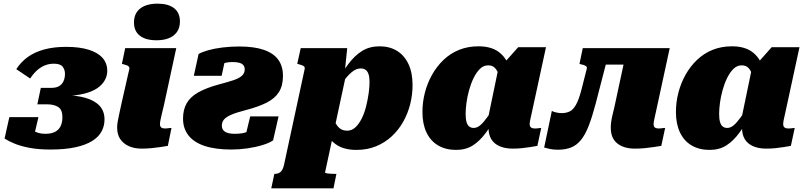

<svg xmlns="http://www.w3.org/2000/svg" viewBox="-20 -806 4395 1049"><path d="M274 -458Q247 -458 223.5 -448Q200 -438 180.5 -420Q161 -402 145 -377L69 -428Q94 -467 131 -494Q168 -521 220.5 -535.5Q273 -550 342 -550Q414 -550 464 -534.5Q514 -519 540 -490Q566 -461 566 -418Q566 -393 553 -368.5Q540 -344 512 -324.5Q484 -305 437 -293.5Q390 -282 323 -282L375 -304L367 -265L327 -286Q396 -286 446.5 -271.5Q497 -257 524 -228Q551 -199 551 -153Q551 -118 535 -88Q519 -58 484 -36Q449 -14 392.5 -1.5Q336 11 255 11Q191 11 143 2Q95 -7 61.5 -20.5Q28 -34 5 -49L31 -166H190L162 -47Q150 -47 141 -60Q132 -73 129 -91Q126 -109 131 -122Q143 -106 157.5 -95.5Q172 -85 189 -80Q206 -75 227 -75Q261 -75 281.5 -86Q302 -97 311.5 -117.5Q321 -138 321 -166Q321 -206 298.5 -221Q276 -236 237 -236H184L203 -326H261Q287 -326 303 -335.5Q319 -345 327 -362.5Q335 -380 335 -403Q335 -425 322.5 -441.5Q310 -458 274 -458Z M620 -109Q620 -124 623 -141.5Q626 -159 631.5 -184Q637 -209 645 -246L687 -431Q688 -437 684.5 -441.5Q681 -446 673.5 -449Q666 -452 654 -455L646 -457L664 -543H943L876 -233Q869 -204 864 -183Q859 -162 856.5 -149Q854 -136 854 -128Q854 -115 861 -109.5Q868 -104 882 -104Q890 -104 896 -105Q902 -106 907.5 -106.5Q913 -107 917 -107L897 -9Q879 -6 856 -2.5Q833 1 807 3.5Q781 6 753 6Q714 6 684 -7.5Q654 -21 637 -46Q620 -71 620 -109ZM712 -683Q712 -733 746 -759.5Q780 -786 841 -786Q900 -786 931.5 -761Q963 -736 963 -689Q963 -640 929.5 -613Q896 -586 835 -586Q776 -586 744 -611Q712 -636 712 -683Z M1192 -119Q1192 -138 1203 -152Q1214 -166 1242 -178.5Q1270 -191 1321 -204Q1391 -222 1436.5 -245Q1482 -268 1504 -303Q1526 -338 1526 -392Q1526 -444 1500.5 -479.5Q1475 -515 1422 -533.5Q1369 -552 1287 -552Q1239 -552 1195 -546.5Q1151 -541 1117.5 -531.5Q1084 -522 1065 -511L1039 -392H1191L1212 -490Q1203 -489 1193.5 -483Q1184 -477 1177.5 -466Q1171 -455 1170 -440Q1182 -450 1194 -456Q1206 -462 1219.5 -464.5Q1233 -467 1251 -467Q1273 -467 1287.5 -463Q1302 -459 1309.5 -450Q1317 -441 1317 -426Q1317 -406 1301.5 -392Q1286 -378 1254.5 -367.5Q1223 -357 1177 -345Q1107 -326 1063.5 -301.5Q1020 -277 1000 -242Q980 -207 980 -158Q980 -105 1009 -67Q1038 -29 1097 -9Q1156 11 1245 11Q1288 11 1332.5 4.5Q1377 -2 1414.5 -13.5Q1452 -25 1472 -39L1502 -170H1347L1316 -42Q1344 -58 1356 -67.5Q1368 -77 1370 -85.5Q1372 -94 1370 -107Q1352 -95 1336.5 -88Q1321 -81 1303.5 -78Q1286 -75 1262 -75Q1226 -75 1209 -86.5Q1192 -98 1192 -119Z M1462 223 1479 144H1481Q1499 144 1511.5 134.5Q1524 125 1531 98L1645 -431Q1646 -437 1642.5 -441.5Q1639 -446 1631.5 -449Q1624 -452 1613 -455L1604 -457L1623 -543H1877L1862 -397L1875 -418L1756 136Q1755 138 1759.5 139.5Q1764 141 1772.5 142Q1781 143 1792 143.5Q1803 144 1815 144H1818L1802 223ZM1739 -183 1793 -193Q1800 -164 1810 -141Q1820 -118 1836 -105Q1852 -92 1877 -92Q1902 -92 1921.5 -110Q1941 -128 1956 -158Q1971 -188 1980 -224Q1989 -260 1994 -295Q1999 -330 1999 -358Q1999 -384 1993.5 -400.5Q1988 -417 1977.5 -424.5Q1967 -432 1951 -432Q1930 -432 1910.5 -418.5Q1891 -405 1868.5 -377.5Q1846 -350 1815 -307L1807 -338Q1846 -406 1881.5 -454Q1917 -502 1958 -527.5Q1999 -553 2054 -553Q2108 -553 2148.5 -528.5Q2189 -504 2211.5 -456.5Q2234 -409 2234 -341Q2234 -288 2221 -236.5Q2208 -185 2182.5 -140Q2157 -95 2119.5 -60.5Q2082 -26 2034 -6.5Q1986 13 1928 13Q1863 13 1822.5 -12.5Q1782 -38 1762 -82Q1742 -126 1739 -183Z M2779 -317 2720 -338Q2714 -370 2706 -395Q2698 -420 2684.5 -434.5Q2671 -449 2647 -449Q2622 -449 2602.5 -430Q2583 -411 2568 -380.5Q2553 -350 2543 -314Q2533 -278 2528.5 -244Q2524 -210 2524 -184Q2524 -156 2529 -139Q2534 -122 2544 -114.5Q2554 -107 2568 -107Q2586 -107 2603 -121Q2620 -135 2641 -164Q2662 -193 2690 -237L2708 -198Q2670 -129 2636 -82.5Q2602 -36 2563.5 -11.5Q2525 13 2472 13Q2415 13 2373.5 -11.5Q2332 -36 2310 -82.5Q2288 -129 2288 -194Q2288 -248 2301.5 -300Q2315 -352 2340.5 -397.5Q2366 -443 2403 -478.5Q2440 -514 2488 -533.5Q2536 -553 2594 -553Q2662 -553 2703 -523.5Q2744 -494 2762 -441.5Q2780 -389 2779 -317ZM2963 -548 2895 -234Q2889 -204 2884 -183.5Q2879 -163 2876.5 -149.5Q2874 -136 2874 -128Q2874 -115 2881.5 -109.5Q2889 -104 2901 -104Q2913 -104 2922 -105.5Q2931 -107 2937 -107L2916 -9Q2899 -6 2877.5 -2.5Q2856 1 2832 3.5Q2808 6 2781 6Q2740 6 2710 -7Q2680 -20 2664.5 -45Q2649 -70 2649 -108Q2649 -114 2649 -120Q2649 -126 2649 -136L2639 -124L2702 -428L2715 -440L2811 -548Z M3156 -313Q3142 -260 3126.5 -233Q3111 -206 3092 -197Q3073 -188 3050 -188Q3034 -188 3019 -191.5Q3004 -195 2995 -200L2953 0Q2966 4 2985 8Q3004 12 3028 12Q3069 12 3099.5 0Q3130 -12 3153.5 -40.5Q3177 -69 3196 -117.5Q3215 -166 3234 -238L3313 -543H3164L3146 -457L3156 -454Q3168 -452 3175 -448.5Q3182 -445 3185 -441Q3188 -437 3186 -431ZM3249 -453H3471L3494 -543H3272ZM3551 -128Q3551 -136 3553.5 -148.5Q3556 -161 3560.5 -180.5Q3565 -200 3570 -224L3639 -543H3406L3337 -222Q3330 -194 3325.5 -174Q3321 -154 3319 -138.5Q3317 -123 3317 -108Q3317 -51 3352.5 -22.5Q3388 6 3449 6Q3477 6 3502.5 3.5Q3528 1 3551 -2.5Q3574 -6 3593 -9L3614 -107Q3610 -107 3604.5 -106.5Q3599 -106 3593 -105Q3587 -104 3579 -104Q3565 -104 3558 -109.5Q3551 -115 3551 -128Z M4164 -317 4105 -338Q4099 -370 4091 -395Q4083 -420 4069.5 -434.5Q4056 -449 4032 -449Q4007 -449 3987.5 -430Q3968 -411 3953 -380.5Q3938 -350 3928 -314Q3918 -278 3913.5 -244Q3909 -210 3909 -184Q3909 -156 3914 -139Q3919 -122 3929 -114.5Q3939 -107 3953 -107Q3971 -107 3988 -121Q4005 -135 4026 -164Q4047 -193 4075 -237L4093 -198Q4055 -129 4021 -82.5Q3987 -36 3948.5 -11.5Q3910 13 3857 13Q3800 13 3758.5 -11.5Q3717 -36 3695 -82.5Q3673 -129 3673 -194Q3673 -248 3686.5 -300Q3700 -352 3725.5 -397.5Q3751 -443 3788 -478.5Q3825 -514 3873 -533.5Q3921 -553 3979 -553Q4047 -553 4088 -523.5Q4129 -494 4147 -441.5Q4165 -389 4164 -317ZM4348 -548 4280 -234Q4274 -204 4269 -183.5Q4264 -163 4261.5 -149.5Q4259 -136 4259 -128Q4259 -115 4266.5 -109.5Q4274 -104 4286 -104Q4298 -104 4307 -105.5Q4316 -107 4322 -107L4301 -9Q4284 -6 4262.5 -2.5Q4241 1 4217 3.5Q4193 6 4166 6Q4125 6 4095 -7Q4065 -20 4049.5 -45Q4034 -70 4034 -108Q4034 -114 4034 -120Q4034 -126 4034 -136L4024 -124L4087 -428L4100 -440L4196 -548Z"/></svg>

Font: Roboto Serif Black
Style: Italic
Weight: 900
Italic angle: -10°
Version: Version 1.008